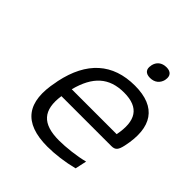

<svg xmlns="http://www.w3.org/2000/svg" viewBox="-190 -810 946 946"><g transform="rotate(45 283.0 -337.0)"><path d="M556 -265C590 -422 533 -509 383 -509C228 -509 133 -422 98 -256L96 -244C61 -77 122 9 290 9C343 9 406 1 464 -14L477 -74C428 -61 357 -53 309 -53C192 -53 147 -104 163 -216H511C539 -216 548 -229 556 -265ZM175 -276C205 -392 265 -447 369 -447C475 -447 510 -388 488 -276ZM369 -634C363 -606 376 -588 408 -588C440 -588 461 -606 468 -634V-636C474 -665 460 -683 429 -683C396 -683 375 -665 369 -636Z"/></g></svg>

Font: LT Wave Text Light Italic
Style: Regular
Weight: 300
Designer: Daniel Lyons
Version: Version 2.5 (Glyphs App)